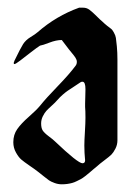

<svg xmlns="http://www.w3.org/2000/svg" viewBox="-20 -477 347 499"><path d="M188.5 -262.7Q181.6 -257.8 170.9 -251Q160.2 -244.1 155.3 -240.7Q150.4 -237.3 143.1 -231Q135.7 -224.6 128.9 -216.8Q124 -210.9 114.7 -202.6Q105.5 -194.3 100.6 -189Q95.7 -183.6 91.3 -174.8Q86.9 -166 86.9 -156.2Q86.9 -144.5 90.8 -138.2Q94.7 -131.8 106.4 -123Q118.2 -114.3 123 -109.4Q182.6 -52.7 194.3 -52.7Q201.2 -52.7 201.2 -60.5Q201.2 -61.5 200.7 -66.4Q200.2 -71.3 199.7 -79.6Q199.2 -87.9 199.2 -98.6Q199.2 -111.3 200.7 -134.8Q202.1 -158.2 202.1 -170.9Q202.1 -189.5 201.2 -199.2V-208Q201.2 -213.9 201.7 -227.1Q202.1 -240.2 202.1 -245.1Q202.1 -264.6 194.3 -264.6Q190.4 -264.6 188.5 -262.7ZM84 -202.1Q99.6 -221.7 129.9 -252.9Q160.2 -284.2 176.8 -306.6Q179.7 -310.5 179.7 -316.4Q179.7 -321.3 176.3 -326.7Q172.9 -332 167.5 -338.4Q162.1 -344.7 159.2 -348.6Q157.2 -351.6 140.6 -373Q126 -373 108.4 -366.2Q90.8 -359.4 84 -358.4Q76.2 -353.5 60.5 -341.3Q44.9 -329.1 32.7 -319.8Q20.5 -310.5 17.6 -310.5Q15.6 -310.5 15.6 -313.5L17.6 -319.3Q33.2 -351.6 40 -362.3Q46.9 -373 59.1 -380.4Q71.3 -387.7 78.1 -393.6Q126 -435.5 185.5 -457H196.3Q205.1 -457 212.4 -451.7Q219.7 -446.3 230.5 -435.5Q241.2 -424.8 246.1 -420.9Q251 -416 258.8 -409.7Q266.6 -403.3 269 -401.9Q271.5 -400.4 275.9 -392.6Q280.3 -384.8 281.2 -378.4Q282.2 -372.1 283.7 -356.4Q285.2 -340.8 285.2 -321.8Q285.2 -302.7 285.2 -271.5V-112.3Q285.2 -100.6 279.8 -90.3Q274.4 -80.1 269.5 -75.2Q264.6 -70.3 251 -60.1Q237.3 -49.8 233.4 -45.9Q230.5 -43.9 222.2 -36.6Q213.9 -29.3 211.4 -27.3Q209 -25.4 201.7 -19.5Q194.3 -13.7 190.4 -11.7Q186.5 -9.8 179.7 -6.3Q172.9 -2.9 167.5 -1.5Q162.1 0 155.3 1Q148.4 2 140.6 2Q130.9 2 121.6 -1.5Q112.3 -4.9 107.4 -8.3Q102.5 -11.7 92.8 -19.5Q83 -27.3 78.1 -31.2Q73.2 -35.2 57.6 -45.9Q42 -56.6 35.2 -62.5Q28.3 -68.4 21.5 -80.6Q14.6 -92.8 14.6 -107.4Q14.6 -127 24.9 -141.6Q35.2 -156.2 54.7 -173.3Q74.2 -190.4 84 -202.1Z"/></svg>

Font: Isabella
Style: Medium
Weight: 500
Designer: John Stracke
Version: Version 001.202